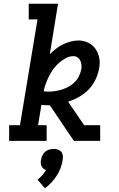

<svg xmlns="http://www.w3.org/2000/svg" viewBox="-20 -755 640 1029"><path d="M29 0V-84H87L181 -651H134V-735H291L247 -465Q263 -481 281 -494.5Q299 -508 318.5 -517.5Q338 -527 359 -532.5Q380 -538 401 -538Q428 -538 452 -526.5Q476 -515 491 -494Q506 -473 511.5 -446.5Q517 -420 512 -393Q507 -362 493.5 -332Q480 -302 457 -277.5Q434 -253 405 -236.5Q376 -220 345 -210L431 -84H517V0H376L346 -44L247 -191Q244 -191 240.5 -191Q237 -191 234 -191Q226 -191 218 -191.5Q210 -192 202 -193L184 -84H230V0ZM240 -264Q259 -264 277.5 -267Q296 -270 314.5 -276Q333 -282 350.5 -292Q368 -302 382 -316.5Q396 -331 404 -348.5Q412 -366 416 -385Q418 -397 416.5 -409Q415 -421 410 -431Q405 -441 395.5 -447.5Q386 -454 374 -454Q353 -454 333 -443.5Q313 -433 296 -418Q279 -403 266 -385Q253 -367 243 -347Q233 -327 225.5 -307Q218 -287 214 -266Q221 -265 227.5 -264.5Q234 -264 240 -264ZM221 254 181 208Q195 197 206.5 184Q218 171 227 156Q219 154 212.5 148.5Q206 143 202.5 135Q199 127 198.5 118.5Q198 110 200 101Q202 89 207.5 77.5Q213 66 222.5 58Q232 50 244 46.5Q256 43 268 43Q279 43 290 46.5Q301 50 308 58Q315 66 316.5 77.5Q318 89 316 101Q313 123 305 144.5Q297 166 284.5 185.5Q272 205 256 222.5Q240 240 221 254Z"/></svg>

Font: Iosevka Curly Slab MdEx
Style: Italic
Weight: 500
Width: 7
Italic angle: -9°
Monospace: yes
Designer: Belleve Invis
Foundry: Belleve Invis
Version: Version 11.0.0; ttfautohint (v1.8.3)